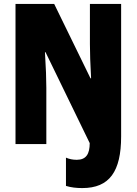

<svg xmlns="http://www.w3.org/2000/svg" viewBox="-20 -734 696 978"><path d="M399 224C538 224 597 139 597 -39V-714H438V-509C438 -465 440 -407 444 -335H441L256 -714H59V0H216V-287C216 -329 214 -389 209 -468H212L437 -5C437 50 419 80 371 80C350 80 332 76 316 69V213C342 221 370 224 399 224Z"/></svg>

Font: Noto Sans Gujarati ExtraCondensed Black
Style: Regular
Weight: 900
Width: 2
Designer: Jelle Bosma - Monotype Design Team, Universal Thirst
Foundry: Monotype Imaging Inc.
Version: Version 2.106